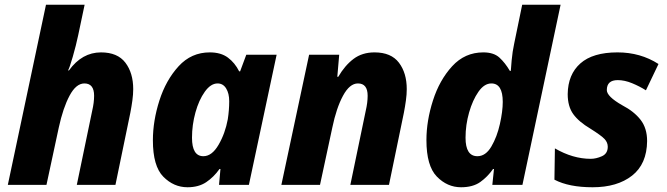

<svg xmlns="http://www.w3.org/2000/svg" viewBox="-20 -780 2812 810"><path d="M13 0H176L228 -242Q246 -325 273.5 -376.5Q301 -428 336 -428Q377 -428 377 -376Q377 -347 369 -313L304 0H467L530 -305Q535 -331 538.5 -356.5Q542 -382 542 -404Q542 -472 509 -515.5Q476 -559 406 -559Q326 -559 271 -483H267Q273 -492 287 -540.5Q301 -589 310 -632L337 -760H174Z M838 -121Q790 -121 790 -199Q790 -253 804.5 -305.5Q819 -358 844 -393Q869 -428 898 -428Q921 -428 934 -407Q947 -386 947 -353Q947 -316 941 -277Q930 -217 902 -169Q874 -121 838 -121ZM771 10Q818 10 850 -11.5Q882 -33 906 -67H910L904 0H1030L1147 -549H1019L993 -479H989Q971 -515 941.5 -537Q912 -559 865 -559Q787 -559 733.5 -500.5Q680 -442 652.5 -356Q625 -270 625 -188Q625 -79 669 -34.5Q713 10 771 10Z M1167 0H1330L1382 -242Q1399 -324 1427 -376Q1455 -428 1490 -428Q1531 -428 1531 -376Q1531 -347 1523 -313L1458 0H1621L1684 -305Q1689 -331 1692.5 -356.5Q1696 -382 1696 -404Q1696 -472 1663 -515.5Q1630 -559 1560 -559Q1508 -559 1471.5 -531.5Q1435 -504 1407 -456H1403L1411 -549H1284Z M1994 -121Q1944 -121 1944 -199Q1944 -253 1959 -305.5Q1974 -358 1998.5 -393Q2023 -428 2053 -428Q2101 -428 2101 -350Q2101 -311 2089 -257Q2077 -203 2053 -162Q2029 -121 1994 -121ZM1925 10Q1975 10 2006 -12Q2037 -34 2060 -67H2064L2057 0H2184L2345 -760H2183L2149 -595Q2142 -563 2138.5 -525Q2135 -487 2135 -481H2131Q2111 -515 2087 -537Q2063 -559 2019 -559Q1941 -559 1887.5 -500.5Q1834 -442 1806.5 -356Q1779 -270 1779 -189Q1779 -80 1823 -35Q1867 10 1925 10Z M2480 10Q2584 10 2646.5 -39Q2709 -88 2710 -185Q2710 -239 2682.5 -274.5Q2655 -310 2605 -336Q2540 -373 2540 -400Q2540 -442 2586 -442Q2615 -442 2646.5 -429Q2678 -416 2705 -399L2758 -510Q2682 -559 2585 -559Q2481 -559 2428.5 -512.5Q2376 -466 2375 -383Q2375 -331 2398.5 -298.5Q2422 -266 2471 -237Q2517 -208 2530.5 -193.5Q2544 -179 2544 -161Q2544 -132 2519.5 -121Q2495 -110 2472 -110Q2397 -110 2321 -154L2319 -22Q2380 10 2480 10Z"/></svg>

Font: Noto Sans Display Extra
Style: Italic
Weight: 800
Italic angle: -12°
Designer: Monotype Design Team
Foundry: Monotype Imaging Inc.
Version: Version 1.900